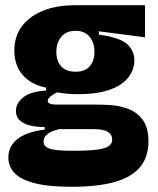

<svg xmlns="http://www.w3.org/2000/svg" viewBox="-20 -550 606 736"><path d="M254 166Q165 166 112 152Q59 138 35.5 113Q12 88 12 54Q12 10 47.5 -17.5Q83 -45 151 -53V-63Q99 -63 70 -78.5Q41 -94 41 -125Q41 -153 68 -176Q95 -199 157 -203V-214Q101 -225 68 -261.5Q35 -298 35 -357Q35 -408 62 -446.5Q89 -485 141.5 -507.5Q194 -530 270 -530H536V-407L359 -430V-417Q437 -407 466 -382Q495 -357 495 -319Q495 -282 471 -252Q447 -222 399 -205.5Q351 -189 280 -189Q261 -189 241 -190.5Q221 -192 198 -196Q181 -187 172 -179Q163 -171 163 -163Q163 -158 167 -155Q171 -152 179 -150.5Q187 -149 198 -149H358Q379 -149 410.5 -146.5Q442 -144 474 -131.5Q506 -119 527.5 -90Q549 -61 549 -8Q549 52 517 90.5Q485 129 420 147.5Q355 166 254 166ZM260 28Q324 28 356 23Q388 18 399 8.5Q410 -1 410 -14Q410 -29 402 -37.5Q394 -46 382.5 -49.5Q371 -53 359.5 -54Q348 -55 341 -55H207Q174 -47 160.5 -35Q147 -23 147 -8Q147 8 160.5 15.5Q174 23 199 25.5Q224 28 260 28ZM270 -275Q305 -275 323.5 -295.5Q342 -316 342 -351Q342 -387 323 -409.5Q304 -432 270 -432Q235 -432 215.5 -409.5Q196 -387 196 -351Q196 -328 204.5 -310.5Q213 -293 229.5 -284Q246 -275 270 -275Z"/></svg>

Font: Bricolage Grotesque 72pt ExtraBold
Style: Regular
Weight: 800
Designer: Mathieu Triay
Foundry: Atelier Triay
Version: Version 1.001;gftools[0.9.33.dev8+g029e19f]